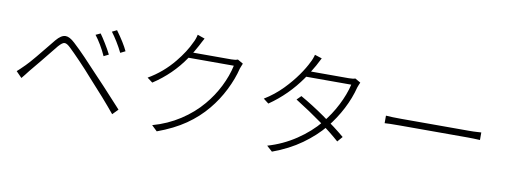

<svg xmlns="http://www.w3.org/2000/svg" viewBox="-65 -1161 4091 1553"><g transform="rotate(10 1980.0 -384.0)"><path d="M775 -512 735 -492Q715 -537 689.5 -579.5Q664 -622 641 -651L680 -669Q699 -643 727 -597.5Q755 -552 775 -512ZM903 -562 863 -542Q842 -585 816 -627Q790 -669 767 -699L806 -718Q874 -625 903 -562ZM127 -311Q156 -340 201.5 -395Q247 -450 289 -502L328 -550Q349 -575 368 -587Q387 -599 406 -599Q438 -599 481 -559Q529 -515 584.5 -457Q640 -399 686 -349Q754 -279 910 -108L929 -87L885 -42Q794 -153 653 -306Q608 -358 548.5 -420Q489 -482 455 -514Q426 -542 408 -542Q397 -542 385.5 -533.5Q374 -525 357 -506Q222 -338 165 -271Q145 -247 137 -235L111 -203L64 -251Q82 -266 127 -311Z M1846 -606 1838 -585Q1817 -498 1770.5 -405Q1724 -312 1659 -234Q1589 -149 1493.5 -83Q1398 -17 1264 32L1219 -11Q1341 -45 1442.5 -111Q1544 -177 1616 -263Q1679 -337 1723 -424.5Q1767 -512 1786 -599H1396L1419 -646H1637H1716H1758Q1792 -646 1810 -654L1855 -628Q1850 -618 1846 -606ZM1497 -741 1481 -710Q1454 -658 1412 -596Q1313 -450 1160 -350L1116 -383Q1235 -452 1323 -560Q1395 -648 1432 -730Q1438 -740 1445 -759.5Q1452 -779 1455 -795L1515 -774Z M2753 -184 2716 -141Q2577 -265 2333 -418L2367 -452Q2466 -396 2569 -324Q2672 -252 2753 -184ZM2808 -621 2800 -600Q2777 -509 2730.5 -419Q2684 -329 2619 -249Q2548 -163 2446 -90Q2344 -17 2210 32L2164 -9Q2288 -45 2395 -116.5Q2502 -188 2576 -278Q2638 -352 2683.5 -441.5Q2729 -531 2748 -613H2358L2382 -661H2719Q2755 -661 2772 -668L2817 -642Q2813 -635 2808 -621ZM2442 -716Q2415 -668 2370 -601Q2264 -449 2114 -346L2071 -379Q2153 -429 2220 -498Q2280 -560 2324.5 -623Q2369 -686 2393 -737Q2399 -747 2406.5 -766.5Q2414 -786 2417 -800L2476 -781Q2457 -747 2442 -716Z M3195 -411H3412H3519H3620H3701H3749Q3790 -411 3817 -413Q3844 -415 3851 -415V-353Q3794 -356 3750 -356H3520H3413H3315H3237H3195Q3096 -356 3068 -353V-415Q3120 -411 3195 -411Z"/></g></svg>

Font: Merged Yaku Han JP Light
Style: Regular
Weight: 300
Designer: Ryoko NISHIZUKA 西塚涼子 (kana, bopomofo & ideographs); Paul D. Hunt (Latin, Greek & Cyrillic); Sandoll Communications 산돌커뮤니
Foundry: Adobe
Version: Version 2.004